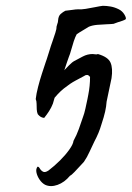

<svg xmlns="http://www.w3.org/2000/svg" viewBox="-20 -402 453 661"><path d="M135 234Q124 228 116 216Q108 204 105.5 192Q103 180 109 172Q113 171 117 178Q121 185 128 189Q135 193 147 185Q168 169 187 150Q206 131 219 112.5Q232 94 233 83Q244 63 251.5 42Q259 21 266 0Q270 -10 274 -28Q278 -46 281 -60.5Q284 -75 284 -76Q290 -106 290 -137Q285 -144 279.5 -144Q274 -144 269 -140Q258 -134 240 -124.5Q222 -115 200 -97.5Q178 -80 155 -49L161 -107Q174 -128 189.5 -146.5Q205 -165 218 -177.5Q231 -190 234 -191Q249 -199 265 -207.5Q281 -216 299 -216Q302 -216 308 -215Q314 -214 317 -216Q352 -206 360.5 -186.5Q369 -167 364 -133L347 -52Q346 -36 342 -18Q338 0 329 27Q325 41 319 55.5Q313 70 305 85Q296 103 288 121Q280 139 269 155Q267 157 257 168Q247 179 236.5 190Q226 201 221 203Q202 226 178 234.5Q154 243 135 234ZM110 -9Q107 -16 106.5 -25.5Q106 -35 106 -44.5Q106 -54 103 -61Q105 -79 111 -102.5Q117 -126 124.5 -149Q132 -172 137 -187Q137 -187 141 -198.5Q145 -210 150 -227Q155 -244 161 -260.5Q167 -277 170.5 -289Q174 -301 174 -302Q174 -311 177 -318.5Q180 -326 180 -332Q181 -347 189 -354Q197 -361 205 -365Q217 -366 229 -368Q241 -370 250 -370Q259 -369 275 -371.5Q291 -374 308 -377.5Q325 -381 334 -382Q347 -382 361 -379.5Q375 -377 389 -370Q401 -364 408 -352.5Q415 -341 413 -336Q409 -333 401.5 -330.5Q394 -328 386 -325.5Q378 -323 371 -320Q364 -319 348 -318.5Q332 -318 315 -316.5Q298 -315 286 -310Q275 -303 264.5 -297Q254 -291 244 -284Q239 -275 234 -260Q229 -245 225 -230Q221 -215 217 -206Q215 -200 209.5 -184.5Q204 -169 198.5 -151.5Q193 -134 189 -122Q184 -111 178 -95Q172 -79 168 -65.5Q164 -52 162 -45Q157 -32 149 -19.5Q141 -7 132 4Q124 3 119 -0.5Q114 -4 110 -9Z"/></svg>

Font: Caveat Medium
Style: Regular
Weight: 500
Designer: Pablo Impallari
Foundry: Pablo Impallari
Version: Version 2.000